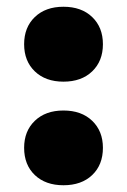

<svg xmlns="http://www.w3.org/2000/svg" viewBox="-20 -535 376 569"><path d="M168 -207.5Q221.5 -207.5 253.2 -177Q285 -146.5 285 -97Q285 -46.5 253.2 -16.2Q221.5 14 168 14Q115 14 83.2 -16.2Q51.5 -46.5 51.5 -97Q51.5 -146.5 83.2 -177Q115 -207.5 168 -207.5ZM168 -515Q221.5 -515 253.2 -484.5Q285 -454 285 -404Q285 -354 253.2 -323.5Q221.5 -293 168 -293Q115 -293 83.2 -323.5Q51.5 -354 51.5 -404Q51.5 -454 83.2 -484.5Q115 -515 168 -515Z"/></svg>

Font: Newsreader 9pt ExtraBold
Style: Regular
Weight: 800
Designer: Hugues Gentile
Foundry: Production Type
Version: Version 1.003